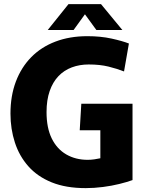

<svg xmlns="http://www.w3.org/2000/svg" viewBox="-20 -919 725 950"><path d="M404.2 11.8Q306.2 11.8 235.8 -16.7Q165.3 -45.3 120.3 -96.2Q75.3 -147 53.6 -214Q31.8 -281 31.8 -356.8Q31.8 -444.8 58.5 -515.4Q85.2 -586 134.7 -636.3Q184.3 -686.7 254.6 -713.3Q324.8 -740 412.2 -740Q477.7 -740 531.7 -728.2Q585.7 -716.3 617.8 -703.7L593.7 -565.5Q559.3 -579 517 -589.5Q474.7 -600 418.8 -600Q373.8 -600 335.4 -585.7Q297 -571.3 269.2 -542.2Q241.3 -513 225.8 -468.5Q210.3 -424 210.3 -364.3Q210.3 -286.2 236.1 -233.8Q261.8 -181.5 308.1 -154.8Q354.3 -128.2 413.7 -128.2Q430.3 -128.2 447.3 -130.7Q464.3 -133.3 476.5 -136V-351.3L546.7 -274.5H374.5L382.3 -405.8H635.7V-28Q608.8 -18.2 570.7 -8.8Q532.7 0.7 489.3 6.2Q446 11.8 404.2 11.8ZM216.3 -770.7 319 -898.7H479.7L585.3 -770.7H456.7L400.3 -848.3L344.2 -770.7Z"/></svg>

Font: Murecho Thin
Style: Regular
Weight: 100
Designer: Neil Summerour
Foundry: Positype
Version: Version 1.010